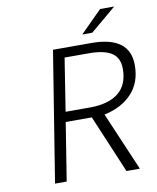

<svg xmlns="http://www.w3.org/2000/svg" viewBox="-90 -890 786 959"><g transform="rotate(-10 303.0 -410.0)"><path d="M374 -710 483.9 -819.8H555.2L424.8 -710ZM110.8 0 216.8 -660.2H411.1Q606 -660.2 606 -514.2Q606 -425.8 554.4 -370.6Q502.9 -315.4 414.1 -296.9L541 0H473.1L349.1 -293.9H216.8L169.9 0ZM225.1 -344.2H348.1Q443.4 -344.2 493.7 -385Q543.9 -425.8 543.9 -505.9Q543.9 -562.5 505.6 -587.2Q467.3 -611.8 390.1 -611.8H267.1Z"/></g></svg>

Font: Office Code Pro Light Italic
Style: Regular
Weight: 300
Italic angle: -9°
Designer: Nathan Rutzky & Paul D. Hunt
Foundry: Adobe Systems Incorporated
Version: Version 1.004;PS 001.004;hotconv 1.0.70;makeotf.lib2.5.58329